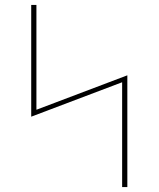

<svg xmlns="http://www.w3.org/2000/svg" viewBox="-20 -755 640 775"><path d="M473 0V-423L106 -284V-735H127V-312L494 -451V0Z"/></svg>

Font: Iosevka HT Thin Extended
Style: Regular
Weight: 100
Width: 7
Monospace: yes
Designer: Belleve Invis
Foundry: Belleve Invis
Version: Version 32.3.0; ttfautohint (v1.8.4)